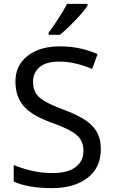

<svg xmlns="http://www.w3.org/2000/svg" viewBox="-20 -964 589 994"><path d="M502 -191Q502 -96 433 -43Q364 10 247 10Q187 10 136 1Q85 -8 51 -24V-110Q87 -94 140.5 -81Q194 -68 251 -68Q331 -68 371.5 -99Q412 -130 412 -183Q412 -218 397 -242Q382 -266 345.5 -286.5Q309 -307 244 -330Q198 -347 163.5 -366.5Q129 -386 106 -411Q83 -436 71.5 -468Q60 -500 60 -542Q60 -599 89 -639.5Q118 -680 169.5 -702Q221 -724 288 -724Q347 -724 396 -713Q445 -702 485 -684L457 -607Q420 -623 376.5 -634Q333 -645 286 -645Q219 -645 185 -616.5Q151 -588 151 -541Q151 -505 166 -481Q181 -457 215 -438Q249 -419 307 -397Q370 -374 413.5 -347.5Q457 -321 479.5 -284Q502 -247 502 -191ZM433 -934Q424 -920 407 -900Q390 -880 369.5 -858.5Q349 -837 328.5 -817.5Q308 -798 290 -784H232V-796Q247 -815 264.5 -841Q282 -867 299 -894.5Q316 -922 327 -944H433Z"/></svg>

Font: Noto Sans Gunjala Gondi
Style: Regular
Weight: 400
Designer: Ek Type
Foundry: Ek Type
Version: Version 1.004